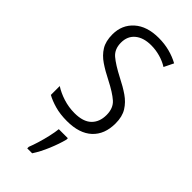

<svg xmlns="http://www.w3.org/2000/svg" viewBox="-244 -589 856 856"><g transform="rotate(45 184.0 -160.5)"><path d="M332 -136Q332 -67 290.5 -28.5Q249 10 171 10Q128 10 94.5 0.5Q61 -9 38 -22V-78Q64 -61 98.5 -50Q133 -39 170 -39Q224 -39 250.5 -64.5Q277 -90 277 -134Q277 -177 251 -200Q225 -223 172 -250Q134 -269 104.5 -289Q75 -309 58 -336.5Q41 -364 41 -407Q41 -467 83 -504.5Q125 -542 199 -542Q235 -542 267.5 -533.5Q300 -525 327 -510L305 -465Q283 -479 255 -487Q227 -495 198 -495Q150 -495 122 -472Q94 -449 94 -408Q94 -367 120.5 -344.5Q147 -322 201 -294Q239 -275 268 -255Q297 -235 314.5 -207Q332 -179 332 -136ZM228 70Q219 105 201.5 147Q184 189 163 221H132V211Q139 194 147.5 166.5Q156 139 162.5 110Q169 81 171 61H228Z"/></g></svg>

Font: Noto Sans Devanagari UI Condensed Light
Style: Regular
Weight: 300
Width: 3
Designer: Jelle Bosma - Monotype Design Team
Foundry: Monotype Imaging Inc.
Version: Version 2.004; ttfautohint (v1.8.4.7-5d5b)